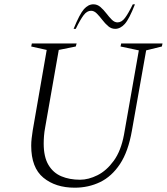

<svg xmlns="http://www.w3.org/2000/svg" viewBox="-20 -862 775 892"><path d="M327 10Q238 10 181.5 -36.5Q125 -83 125 -185Q125 -202 127 -219Q129 -236 132 -256L197 -630L125 -646L128 -660H336L332 -646L253 -630L190 -271Q186 -250 184.5 -231Q183 -212 183 -195Q183 -133 205 -96Q227 -59 265 -43Q303 -27 352 -27Q391 -27 433 -48Q475 -69 508.5 -115Q542 -161 556 -236L625 -628L540 -646L543 -660H735L732 -646L659 -628L593 -256Q576 -158 537.5 -100Q499 -42 445 -16Q391 10 327 10ZM322 -728Q350 -797 370 -819.5Q390 -842 414 -842Q432 -842 446.5 -829.5Q461 -817 474 -800Q487 -783 499.5 -770.5Q512 -758 526 -758Q545 -758 560.5 -778.5Q576 -799 597 -842H607Q580 -773 559.5 -750.5Q539 -728 515 -728Q497 -728 482.5 -740.5Q468 -753 455 -770Q442 -787 429.5 -799.5Q417 -812 403 -812Q384 -812 368.5 -791.5Q353 -771 332 -728Z"/></svg>

Font: Spectral SC ExtraLight
Style: Italic
Weight: 275
Italic angle: -10°
Designer: Jean-Baptiste Levee
Foundry: Production Type
Version: Version 2.001